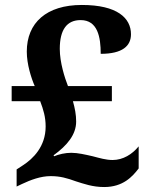

<svg xmlns="http://www.w3.org/2000/svg" viewBox="-20 -744 605 774"><path d="M400 10C476 10 514 -32 539 -65V-154C513 -122 476 -99 434 -99C407 -99 381 -107 354 -114C323 -121 294 -128 267 -128C243 -128 217 -122 198 -114L196 -118C250 -157 287 -201 287 -254C287 -282 282 -307 274 -336H431V-397H254C241 -430 221 -492 221 -547C221 -625 250 -663 305 -663C374 -663 386 -594 386 -527C474 -527 508 -559 508 -606C508 -671 453 -724 310 -724C167 -724 88 -652 88 -536C88 -485 106 -429 120 -397H27V-336H142C155 -302 164 -272 164 -234C164 -153 113 -104 73 -78L47 -61V8L68 -2C104 -19 144 -34 184 -34C223 -34 250 -26 286 -13C318 -3 353 10 400 10Z"/></svg>

Font: Noto Serif Telugu
Style: Bold
Weight: 700
Designer: Jelle Bosma - Monotype Design Team
Foundry: Monotype Imaging Inc.
Version: Version 2.005